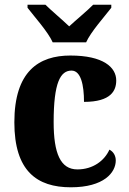

<svg xmlns="http://www.w3.org/2000/svg" viewBox="-20 -786 547 816"><path d="M204 -606H346C366 -651 424 -715 453 -753V-766H376C354 -743 303 -701 274 -674C246 -701 196 -743 173 -766H97V-753C126 -715 184 -651 204 -606ZM281 10C422 10 472 -53 472 -104C472 -123 463 -141 445 -150C424 -103 375 -66 309 -66C237 -66 208 -134 208 -267C208 -436 237 -486 284 -486C324 -486 337 -424 337 -353C453 -353 474 -402 474 -444C474 -500 419 -550 279 -550C145 -550 41 -483 41 -266C41 -59 137 10 281 10Z"/></svg>

Font: Noto Serif Sinhala SemiCondensed ExtraBold
Style: Regular
Weight: 800
Width: 4
Designer: Jelle Bosma - Monotype Design Team
Foundry: Monotype Imaging Inc.
Version: Version 2.007